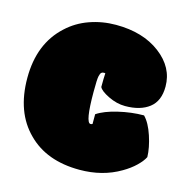

<svg xmlns="http://www.w3.org/2000/svg" viewBox="-99 -739 817 846"><g transform="rotate(15 309.5 -316.5)"><path d="M332 -194.3Q308.6 -194.3 308.6 -334.5Q308.6 -393.1 311.8 -406.2Q314.9 -419.4 319.1 -423.6Q323.2 -427.7 330.6 -427.7H334Q336.4 -427.7 337.4 -427.2Q335.9 -404.3 335.9 -364.3Q343.3 -347.7 381.8 -328.9Q420.4 -310.1 458.5 -310.1Q527.8 -310.1 568.4 -341.6Q608.9 -373 608.9 -439Q608.9 -526.4 530.3 -585.9Q451.7 -645.5 328.6 -645.5Q265.6 -645.5 208.5 -625.2Q151.4 -605 108.4 -564.9Q10.7 -475.6 10.7 -319.1Q10.7 -162.6 100.1 -74.2Q186.5 13.2 336.9 13.2Q441.9 13.2 522.9 -34.7Q555.7 -53.7 578.9 -76.2Q602.1 -98.6 611.8 -118.2Q610.8 -160.6 593.5 -213.1Q576.2 -265.6 550.3 -292Q493.7 -292 433.8 -277.8Q374 -263.7 340.8 -241.2V-196.8Q336.9 -194.3 332 -194.3Z"/></g></svg>

Font: Friends & Family
Style: Regular
Weight: 400
Designer: Sarang Kulkarni, Maithili Shingre, Noopur Datye
Foundry: Ek Type
Version: Version 1.000;hotconv 1.0.117;makeotfexe 2.5.65602